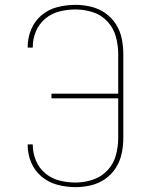

<svg xmlns="http://www.w3.org/2000/svg" viewBox="-20 -763 616 791"><path d="M291 8Q323 8 354.5 0.5Q386 -7 413 -25.5Q440 -44 457.5 -72Q475 -100 481.5 -131.5Q488 -163 488 -195V-540Q488 -572 481.5 -604Q475 -636 457.5 -663.5Q440 -691 413 -709.5Q386 -728 354.5 -735.5Q323 -743 291 -743Q254 -743 217.5 -734Q181 -725 152 -701Q123 -677 108.5 -642Q94 -607 94 -570V-567H115V-570Q115 -603 128 -634Q141 -665 167 -686.5Q193 -708 225.5 -716Q258 -724 291 -724Q327 -724 362 -713Q397 -702 422.5 -674.5Q448 -647 457.5 -611.5Q467 -576 467 -540V-377H192V-358H467V-195Q467 -159 457.5 -123.5Q448 -88 422.5 -61Q397 -34 362 -22.5Q327 -11 291 -11Q258 -11 225.5 -19Q193 -27 167 -48.5Q141 -70 128 -101.5Q115 -133 115 -166V-168H94V-165Q94 -128 108.5 -93.5Q123 -59 152 -35Q181 -11 217.5 -1.5Q254 8 291 8Z"/></svg>

Font: Iosevka Sparkle Thin
Style: Regular
Weight: 100
Designer: Belleve Invis
Foundry: Belleve Invis
Version: Version 4.5.0; ttfautohint (v1.8.3)